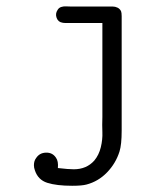

<svg xmlns="http://www.w3.org/2000/svg" viewBox="-20 -411 500 617"><path d="M309 -337H196Q183 -337 181 -338Q167 -340 162 -353.5Q157 -367 165 -379Q169 -386 176.5 -388.5Q184 -391 192 -390.5Q200 -390 208 -390H326Q335 -390 342.5 -390Q350 -390 357.5 -386.5Q365 -383 369 -375Q371 -370 371 -359V9Q371 54 364 76Q352 114 324 143Q296 172 258 182Q243 186 212 186Q162 186 132 176.5Q102 167 92 136Q89 128 89 120Q89 106 96 97Q107 80 128 79.5Q149 79 160 96Q168 107 166 129Q200 133 217 133Q258 133 283 105Q298 87 304 62Q310 37 309 14Q308 -9 309 -35Z"/></svg>

Font: cwTeXFangSong
Style: Medium
Weight: 500
Version: Version 1.17